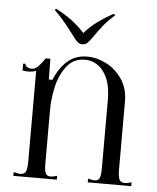

<svg xmlns="http://www.w3.org/2000/svg" viewBox="-50 -706 610 748"><g transform="rotate(5 255.5 -331.5)"><path d="M466 -10Q474 -10 491 -15V0H321V-15Q338 -10 346 -10Q362 -10 366.5 -22Q371 -34 371 -60V-328Q371 -397 342.5 -436Q314 -475 268 -475Q224 -475 197.5 -440.5Q171 -406 160.5 -359Q150 -312 150 -269V-60Q150 -34 154.5 -22Q159 -10 175 -10Q183 -10 200 -15V0H30V-15Q47 -10 55 -10Q73 -10 78 -22.5Q83 -35 83 -60V-415Q68 -410 51 -410Q44 -410 30 -412V-439H39Q39 -432 46.5 -427Q54 -422 64 -422Q78 -422 89 -433Q100 -444 116 -467H134L135 -386H149Q167 -431 198.5 -459.5Q230 -488 277 -488Q315 -488 352.5 -468.5Q390 -449 414 -412.5Q438 -376 438 -328V-60Q438 -35 443 -22.5Q448 -10 466 -10ZM213 -566 196 -588Q164 -630 134 -658L140 -663Q208 -628 252 -579H254Q291 -623 365 -663L371 -658Q344 -634 328.5 -615Q313 -596 292 -566Q281 -550 273 -542Q265 -534 252 -534Q242 -534 235 -540Q228 -546 222 -554Q216 -562 213 -566Z"/></g></svg>

Font: Viaoda Libre
Style: Regular
Weight: 400
Designer: Gydient
Version: Version 2.000